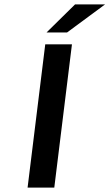

<svg xmlns="http://www.w3.org/2000/svg" viewBox="-20 -850 496 870"><path d="M226 0 306 -649H185L105 0ZM456 -830H320L191 -703H284Z"/></svg>

Font: Gamestation Extended
Style: Italic
Weight: 400
Width: 7
Designer: Jonas Hecksher
Foundry: Jonas Hecksher, Playtypeª, e-types AS
Version: Version 1.003